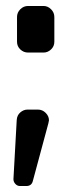

<svg xmlns="http://www.w3.org/2000/svg" viewBox="-20 -523 239 643"><path d="M142 -110 90 83Q86 100 68 100H47Q38 100 31.5 93Q25 86 25 77L36 -121Q37 -137 48 -146.5Q59 -156 72 -156H107Q122 -156 133 -145Q144 -134 144 -120Q144 -118 142 -110ZM162 -383Q162 -368 151 -357.5Q140 -347 126 -347H74Q59 -347 48 -357.5Q37 -368 37 -383V-466Q37 -481 48 -492Q59 -503 74 -503H126Q140 -503 151 -492Q162 -481 162 -466Z"/></svg>

Font: H.H. Samuel
Style: Regular
Weight: 900
Width: 1
Designer: deFharo
Foundry: deFharo
Version: Version 1.009